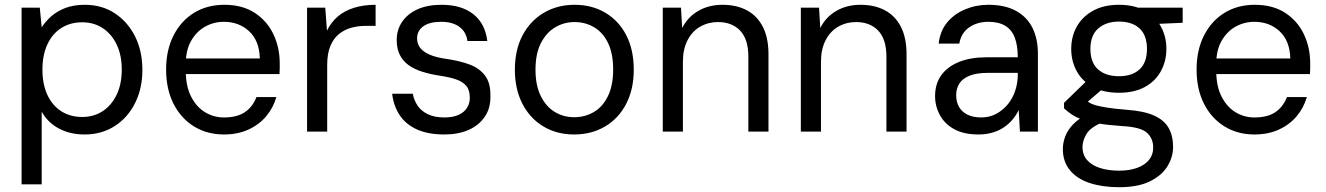

<svg xmlns="http://www.w3.org/2000/svg" viewBox="-20 -549 5530 801"><path d="M70 220V-517H146L154 -435Q170 -460 194.5 -481.5Q219 -503 253.5 -516Q288 -529 334 -529Q405 -529 459 -493.5Q513 -458 543.5 -397Q574 -336 574 -257Q574 -180 543.5 -119Q513 -58 458.5 -23Q404 12 333 12Q272 12 225.5 -13Q179 -38 154 -83V220ZM323 -61Q371 -61 408 -85Q445 -109 466.5 -153.5Q488 -198 488 -259Q488 -319 466.5 -363.5Q445 -408 408 -432Q371 -456 323 -456Q273 -456 235.5 -432Q198 -408 177.5 -363.5Q157 -319 157 -259Q157 -198 177.5 -153.5Q198 -109 235.5 -85Q273 -61 323 -61Z M914 12Q844 12 789.5 -21.5Q735 -55 704 -116Q673 -177 673 -259Q673 -340 704 -401Q735 -462 789.5 -495.5Q844 -529 916 -529Q991 -529 1042.5 -495.5Q1094 -462 1120.5 -406.5Q1147 -351 1147 -284Q1147 -274 1147 -264Q1147 -254 1146 -240H736V-305H1064Q1062 -379 1019.5 -418.5Q977 -458 914 -458Q872 -458 836 -438Q800 -418 777.5 -379Q755 -340 755 -282V-254Q755 -189 777.5 -145.5Q800 -102 836 -80.5Q872 -59 914 -59Q969 -59 1001.5 -81Q1034 -103 1050 -144H1133Q1120 -99 1090.5 -64Q1061 -29 1016.5 -8.5Q972 12 914 12Z M1261 0V-517H1337L1344 -421Q1361 -456 1389 -480Q1417 -504 1457 -516.5Q1497 -529 1547 -529V-441H1504Q1473 -441 1444.5 -433Q1416 -425 1393.5 -406.5Q1371 -388 1358 -356.5Q1345 -325 1345 -277V0Z M1833 12Q1766 12 1719.5 -9Q1673 -30 1647.5 -68.5Q1622 -107 1616 -158H1702Q1707 -131 1722 -108.5Q1737 -86 1765 -72.5Q1793 -59 1834 -59Q1869 -59 1892.5 -69.5Q1916 -80 1928 -98.5Q1940 -117 1940 -141Q1940 -173 1925.5 -190.5Q1911 -208 1883.5 -217.5Q1856 -227 1816 -233Q1776 -239 1742.5 -249.5Q1709 -260 1685 -277Q1661 -294 1648 -320Q1635 -346 1635 -382Q1635 -425 1658 -458.5Q1681 -492 1722.5 -510.5Q1764 -529 1822 -529Q1905 -529 1954.5 -490Q2004 -451 2013 -378H1930Q1925 -416 1896.5 -437Q1868 -458 1821 -458Q1771 -458 1745.5 -439Q1720 -420 1720 -389Q1720 -367 1732.5 -350Q1745 -333 1772.5 -321Q1800 -309 1844 -303Q1899 -295 1940 -279.5Q1981 -264 2004 -233Q2027 -202 2026 -148Q2027 -98 2002.5 -62Q1978 -26 1935 -7Q1892 12 1833 12Z M2375 12Q2303 12 2247 -21.5Q2191 -55 2159.5 -116Q2128 -177 2128 -258Q2128 -341 2160 -401.5Q2192 -462 2248.5 -495.5Q2305 -529 2377 -529Q2450 -529 2506 -495.5Q2562 -462 2593 -401.5Q2624 -341 2624 -258Q2624 -177 2592.5 -116Q2561 -55 2504.5 -21.5Q2448 12 2375 12ZM2375 -60Q2421 -60 2458 -82Q2495 -104 2516.5 -148.5Q2538 -193 2538 -259Q2538 -325 2517 -369Q2496 -413 2459 -435Q2422 -457 2377 -457Q2333 -457 2296 -435Q2259 -413 2236.5 -369Q2214 -325 2214 -258Q2214 -193 2236 -148.5Q2258 -104 2294.5 -82Q2331 -60 2375 -60Z M2745 0V-517H2821L2826 -432Q2849 -478 2893 -503.5Q2937 -529 2994 -529Q3052 -529 3095 -506.5Q3138 -484 3162 -438Q3186 -392 3186 -322V0H3102V-313Q3102 -385 3068 -421Q3034 -457 2975 -457Q2935 -457 2901.5 -438Q2868 -419 2848.5 -381.5Q2829 -344 2829 -291V0Z M3321 0V-517H3397L3402 -432Q3425 -478 3469 -503.5Q3513 -529 3570 -529Q3628 -529 3671 -506.5Q3714 -484 3738 -438Q3762 -392 3762 -322V0H3678V-313Q3678 -385 3644 -421Q3610 -457 3551 -457Q3511 -457 3477.5 -438Q3444 -419 3424.5 -381.5Q3405 -344 3405 -291V0Z M4062 12Q4001 12 3961 -10Q3921 -32 3901 -69Q3881 -106 3881 -148Q3881 -200 3907.5 -236Q3934 -272 3982 -291Q4030 -310 4094 -310H4226Q4226 -359 4213.5 -392Q4201 -425 4173.5 -441.5Q4146 -458 4103 -458Q4057 -458 4023.5 -435Q3990 -412 3982 -367H3896Q3902 -420 3931.5 -455.5Q3961 -491 4006.5 -510Q4052 -529 4103 -529Q4173 -529 4219 -503.5Q4265 -478 4287.5 -432.5Q4310 -387 4310 -325V0H4235L4230 -90Q4220 -69 4204.5 -50.5Q4189 -32 4168.5 -18Q4148 -4 4121 4Q4094 12 4062 12ZM4074 -59Q4108 -59 4136 -74Q4164 -89 4184.5 -114Q4205 -139 4215.5 -171Q4226 -203 4226 -237V-245H4101Q4054 -245 4024.5 -233Q3995 -221 3982 -200Q3969 -179 3969 -152Q3969 -124 3981 -103Q3993 -82 4016.5 -70.5Q4040 -59 4074 -59Z M4649 232Q4579 232 4526 214.5Q4473 197 4443.5 161Q4414 125 4414 72Q4414 48 4423.5 21.5Q4433 -5 4456.5 -30Q4480 -55 4523 -75L4585 -41Q4530 -19 4513 9.5Q4496 38 4496 64Q4496 97 4515.5 119Q4535 141 4569.5 152Q4604 163 4649 163Q4693 163 4725 151Q4757 139 4774 117.5Q4791 96 4791 67Q4791 28 4764.5 4.5Q4738 -19 4662 -23Q4602 -27 4561.5 -34Q4521 -41 4494.5 -50.5Q4468 -60 4450.5 -72Q4433 -84 4419 -97V-120L4518 -216L4594 -190L4489 -100L4502 -137Q4513 -129 4523 -122Q4533 -115 4550.5 -110Q4568 -105 4599 -100Q4630 -95 4681 -91Q4752 -86 4794.5 -67Q4837 -48 4855.5 -15Q4874 18 4874 64Q4874 106 4850.5 144.5Q4827 183 4777.5 207.5Q4728 232 4649 232ZM4648 -162Q4584 -162 4539.5 -186Q4495 -210 4472 -252Q4449 -294 4449 -345Q4449 -397 4472.5 -438.5Q4496 -480 4540.5 -504.5Q4585 -529 4648 -529Q4712 -529 4756 -504.5Q4800 -480 4823 -438.5Q4846 -397 4846 -345Q4846 -294 4823 -252Q4800 -210 4756 -186Q4712 -162 4648 -162ZM4648 -231Q4703 -231 4734 -259.5Q4765 -288 4765 -345Q4765 -402 4734 -430.5Q4703 -459 4648 -459Q4595 -459 4562 -430.5Q4529 -402 4529 -345Q4529 -288 4561 -259.5Q4593 -231 4648 -231ZM4733 -446 4708 -517H4914V-454Z M5213 12Q5143 12 5088.5 -21.5Q5034 -55 5003 -116Q4972 -177 4972 -259Q4972 -340 5003 -401Q5034 -462 5088.5 -495.5Q5143 -529 5215 -529Q5290 -529 5341.5 -495.5Q5393 -462 5419.5 -406.5Q5446 -351 5446 -284Q5446 -274 5446 -264Q5446 -254 5445 -240H5035V-305H5363Q5361 -379 5318.5 -418.5Q5276 -458 5213 -458Q5171 -458 5135 -438Q5099 -418 5076.5 -379Q5054 -340 5054 -282V-254Q5054 -189 5076.5 -145.5Q5099 -102 5135 -80.5Q5171 -59 5213 -59Q5268 -59 5300.5 -81Q5333 -103 5349 -144H5432Q5419 -99 5389.5 -64Q5360 -29 5315.5 -8.5Q5271 12 5213 12Z"/></svg>

Font: DM Sans 11pt
Style: Regular
Weight: 400
Version: Version 4.004;gftools[0.9.30]